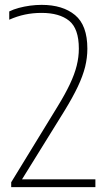

<svg xmlns="http://www.w3.org/2000/svg" viewBox="-20 -769 442 789"><path d="M26 0V-20L217 -332Q248 -382.5 267.2 -423.2Q286.5 -464 295.2 -499.2Q304 -534.5 304 -569Q304 -651.5 264 -683.8Q224 -716 151 -716Q115 -716 82.8 -709.2Q50.5 -702.5 18 -688V-722Q35 -730.5 57.2 -736.5Q79.5 -742.5 103.8 -745.8Q128 -749 151 -749Q238 -749 288.5 -707Q339 -665 339 -569Q339 -531.5 329.8 -494.2Q320.5 -457 299.8 -413Q279 -369 244 -312L63 -20L54 -32H372V0Z"/></svg>

Font: Encode Sans Condensed Thin
Style: Regular
Weight: 100
Width: 3
Designer: Multiple Designers
Foundry: Impallari Type
Version: Version 3.002